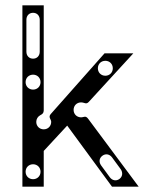

<svg xmlns="http://www.w3.org/2000/svg" viewBox="-20 -700 542 720"><path d="M64 0H144V-134L232 -229L400 0H500L311 -254C301 -268 295 -260 284 -260C268 -260 256 -272 256 -288C256 -304 268 -316 284 -316C297 -316 303 -307 313 -318L480 -500H372L170 -272C160 -260 172 -253 172 -243C172 -227 160 -215 144 -215C128 -215 116 -227 116 -243C116 -254 122 -263 131 -268C139 -272 144 -276 144 -286V-680H64ZM104 -28C88 -28 76 -40 76 -56C76 -72 88 -84 104 -84C120 -84 132 -72 132 -56C132 -40 120 -28 104 -28ZM428 -29C416 -20 401 -23 392 -35L359 -80C350 -93 352 -107 364 -116C376 -125 391 -122 400 -110L433 -65C441 -53 440 -38 428 -29ZM104 -480C89 -480 79 -491 79 -506V-626C79 -641 89 -652 104 -652C119 -652 129 -641 129 -626V-506C129 -491 119 -480 104 -480ZM375 -416C359 -416 347 -428 347 -444C347 -460 359 -472 375 -472C391 -472 403 -460 403 -444C403 -428 391 -416 375 -416ZM104 -364C88 -364 76 -376 76 -392C76 -408 88 -420 104 -420C120 -420 132 -408 132 -392C132 -376 120 -364 104 -364Z"/></svg>

Font: Apfel Grotezk Brukt
Style: Regular
Weight: 300
Designer: Luigi Gorlero
Foundry: © 2023, Luigi Gorlero & Collletttivo
Version: Version 2.000;Glyphs 3.2 (3217)